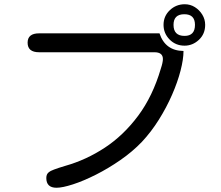

<svg xmlns="http://www.w3.org/2000/svg" viewBox="-20 -845 1040 904"><path d="M849 -630Q807 -630 778.5 -659Q750 -688 750 -728Q750 -769 779.5 -797Q809 -825 850 -825Q876 -825 897.5 -811.5Q919 -798 932.5 -776Q946 -754 946 -728Q946 -685 916.5 -657.5Q887 -630 849 -630ZM849 -676Q898 -676 898 -728Q898 -778 848 -778Q797 -778 797 -728Q797 -676 849 -676ZM246 39Q198 39 198 -7Q198 -26 211 -35Q220 -44 287 -64Q386 -92 474 -150Q562 -208 630.5 -300Q699 -392 737 -521Q747 -551 747 -567Q747 -599 707 -599H164Q110 -599 110 -644Q110 -688 164 -688H731Q758 -606 844 -605Q844 -566 830 -512Q816 -458 790 -398.5Q764 -339 728 -281.5Q692 -224 648 -177Q604 -131 547 -91.5Q490 -52 431.5 -22.5Q373 7 323.5 23Q274 39 246 39Z"/></svg>

Font: Huninn
Style: Regular
Weight: 400
Designer: justfont
Foundry: justfont
Version: Version 1.003